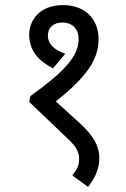

<svg xmlns="http://www.w3.org/2000/svg" viewBox="-20 -652 493 750"><path d="M226 -632C133 -632 94 -571 94 -517C94 -450 135 -412 187 -385L235 -442C190 -458 167 -481 167 -513C167 -545 189 -564 224 -564C260 -564 287 -542 287 -499C287 -430 227 -369 99 -277L94 -254L248 -107C279 -77 289 -58 289 -30C289 -3 278 14 262 33L324 78C352 42 368 7 368 -34C368 -81 345 -121 297 -166L198 -256C323 -355 365 -422 365 -500C365 -576 314 -632 226 -632Z"/></svg>

Font: Noto Sans Devanagari UI Condensed
Style: Regular
Weight: 400
Width: 3
Designer: Jelle Bosma - Monotype Design Team
Foundry: Monotype Imaging Inc.
Version: Version 2.004